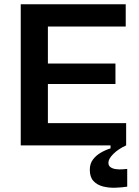

<svg xmlns="http://www.w3.org/2000/svg" viewBox="-20 -680 648 898"><path d="M77 0V-660H204V0ZM159 0V-104H570V0ZM159 -287V-383H520V-287ZM159 -556V-660H568V-556ZM575 193Q549 197 519 198Q489 199 461.5 192Q434 185 417 166.5Q400 148 400 114Q400 86 414.5 66.5Q429 47 451.5 34Q474 21 497 14V-7H570V0Q533 17 510 40Q487 63 487 81Q487 95 497 102Q507 109 522 111Q537 113 551.5 112Q566 111 575 110Z"/></svg>

Font: Bricolage Grotesque 16pt SemiBold
Style: Regular
Weight: 600
Version: Version 1.001;gftools[0.9.33.dev8+g029e19f]